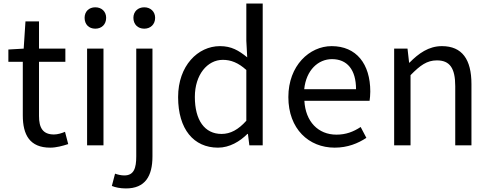

<svg xmlns="http://www.w3.org/2000/svg" viewBox="-20 -816 2751 1078"><path d="M262 13C296 13 332 3 363 -7L345 -76C327 -68 303 -61 283 -61C220 -61 199 -99 199 -165V-469H347V-543H199V-696H123L113 -543L27 -538V-469H108V-168C108 -59 147 13 262 13Z M469 0H561V-543H469ZM515 -655C551 -655 576 -679 576 -716C576 -751 551 -775 515 -775C479 -775 455 -751 455 -716C455 -679 479 -655 515 -655Z M687 242C795 242 836 173 836 62V-543H745V62C745 128 732 169 678 169C659 169 640 164 626 159L608 228C627 236 655 242 687 242ZM790 -655C825 -655 851 -679 851 -716C851 -751 825 -775 790 -775C754 -775 729 -751 729 -716C729 -679 754 -655 790 -655Z M1204 13C1269 13 1327 -22 1369 -64H1372L1380 0H1455V-796H1363V-587L1368 -494C1320 -533 1279 -557 1215 -557C1091 -557 980 -447 980 -271C980 -90 1068 13 1204 13ZM1224 -64C1129 -64 1074 -141 1074 -272C1074 -396 1144 -480 1231 -480C1276 -480 1318 -464 1363 -423V-138C1318 -88 1274 -64 1224 -64Z M1859 13C1932 13 1990 -11 2037 -42L2005 -103C1964 -76 1922 -60 1869 -60C1766 -60 1695 -134 1689 -250H2055C2057 -264 2059 -282 2059 -302C2059 -457 1981 -557 1842 -557C1718 -557 1599 -448 1599 -271C1599 -92 1714 13 1859 13ZM1688 -315C1699 -423 1767 -484 1844 -484C1929 -484 1979 -425 1979 -315Z M2193 0H2285V-394C2339 -449 2377 -477 2433 -477C2505 -477 2536 -434 2536 -332V0H2627V-344C2627 -482 2575 -557 2461 -557C2387 -557 2330 -516 2279 -464H2277L2268 -543H2193Z"/></svg>

Font: Noto Sans CJK SC
Style: Regular
Weight: 400
Designer: Ryoko NISHIZUKA 西塚涼子 (kana, bopomofo & ideographs); Paul D. Hunt (Latin, Greek & Cyrillic); Sandoll Communications 산돌커뮤니
Foundry: Adobe
Version: Version 2.004;hotconv 1.0.118;makeotfexe 2.5.65603